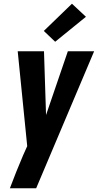

<svg xmlns="http://www.w3.org/2000/svg" viewBox="-20 -795 540 1030"><path d="M33 215Q50 170 67.5 126Q85 82 104 38L126 -11L75 -520H216L227 -178L344 -520H485L174 215ZM276 -571 215 -629 366 -775 441 -705Z"/></svg>

Font: Iosevka Heavy Oblique
Style: Regular
Weight: 900
Italic angle: -9°
Monospace: yes
Designer: Belleve Invis
Foundry: Belleve Invis
Version: Version 32.5.0; ttfautohint (v1.8.4)